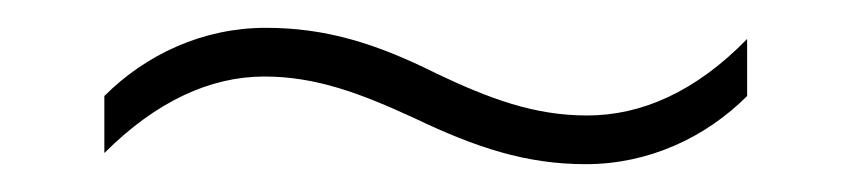

<svg xmlns="http://www.w3.org/2000/svg" viewBox="-20 -395 612 138"><path d="M278 -310C322 -289 358 -277 401 -277C446 -277 487 -296 517 -326V-367C480 -329 441 -312 402 -312C364 -312 332 -324 294 -342C250 -364 214 -375 171 -375C126 -375 85 -356 55 -326V-285C92 -322 131 -340 170 -340C207 -340 239 -328 278 -310Z"/></svg>

Font: Noto Sans Telugu ExtraLight
Style: Regular
Weight: 200
Designer: Jelle Bosma - Monotype Design Team
Foundry: Monotype Imaging Inc.
Version: Version 2.005